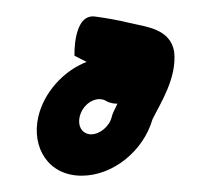

<svg xmlns="http://www.w3.org/2000/svg" viewBox="-20 -137 244 232"><path d="M76.3 4C79.3 -8.9 90.3 -17.2 100 -17.2C103.3 -17.2 106.1 -16.4 108.5 -14.9C112.4 -12.4 118.7 -11.6 121.9 -11.7C119.9 -7.6 118.7 -5.2 117.2 -1.9C116.3 -0.1 115.4 2.5 115.1 4C112.3 15.9 100.5 25.3 90.2 25.3C80.5 25.3 73.4 16.9 76.3 4ZM26.3 4C17.8 41.1 38.3 75.3 78.6 75.3C116.9 75.3 153.3 45.1 164.2 7.3C173.5 -11.8 194.2 -42.9 190.4 -74.9C185.4 -102.5 156.2 -104.6 137 -109.2C123.3 -112.6 108.5 -115.2 95 -117C68.1 -120.7 70 -69.7 70 -69.7C75.4 -66.8 80.3 -64.4 84.7 -62.2C56.9 -51.5 33.1 -25.4 26.3 4Z"/></svg>

Font: Hi.
Style: Regular
Weight: 400
Designer: Mew Too, Robert Jablonski
Foundry: Cannot Into Space Fonts
Version: Version 1.996